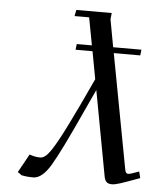

<svg xmlns="http://www.w3.org/2000/svg" viewBox="-53 -775 698 826"><g transform="rotate(5 296.5 -362.0)"><path d="M53.2 -12.2 97.2 -91.8Q121.6 -83 144 -83Q159.2 -83 175.5 -101.3Q191.9 -119.6 220 -170.9Q248 -222.2 295.9 -323.2L350.1 -439L328.1 -558.1H254.9L257.8 -583H323.2L300.8 -702.1H237.8L243.2 -729H396L393.1 -702.1L415 -583H537.1L534.2 -558.1H419.9L512.2 -65.9Q514.2 -54.2 517.6 -50Q521 -45.9 526.9 -45.9Q535.6 -45.9 573.2 -60.1L580.1 -32.2Q518.1 -9.3 495.6 -2.2Q473.1 4.9 460.9 4.9Q444.3 4.9 436.8 -3.2Q429.2 -11.2 426.8 -26.9L358.9 -393.1L320.8 -311Q233.4 -119.1 196.3 -57.1Q159.2 4.9 121.1 4.9Q92.3 4.9 70.8 0Z"/></g></svg>

Font: Dehuti
Style: Bold-Italic
Weight: 700
Version: Version 1.2